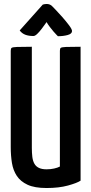

<svg xmlns="http://www.w3.org/2000/svg" viewBox="-20 -935 459 965"><path d="M214 10Q154 10 118.5 -6.5Q83 -23 64.5 -51Q46 -79 40 -116Q34 -153 34 -196V-680Q34 -691 38.5 -694.5Q43 -698 65 -699Q87 -700 140 -700V-192Q140 -167 142.5 -146.5Q145 -126 153 -112Q161 -98 176 -91Q191 -84 214 -84Q234 -84 252 -88Q270 -92 281 -98V-680Q281 -691 285.5 -694.5Q290 -698 311.5 -699Q333 -700 385 -700V-27Q367 -15 321.5 -2.5Q276 10 214 10ZM271 -753Q271 -753 264.5 -759.5Q258 -766 249 -776.5Q240 -787 230.5 -799.5Q221 -812 214 -824Q214 -824 207 -814Q200 -804 189 -789.5Q178 -775 167 -764.5Q156 -754 148 -754Q124 -754 107 -760.5Q90 -767 79 -782L195 -912Q205 -915 215 -915Q223 -915 230.5 -912Q238 -909 244 -902Q244 -902 259 -886.5Q274 -871 293 -849.5Q312 -828 327 -808Q342 -788 342 -779Q342 -765 320 -759Q298 -753 271 -753Z"/></svg>

Font: Yanone Kaffeesatz SemiBold
Style: Regular
Weight: 600
Designer: Yanone (Cyrillic: Daniel Pouzeot, Huerta Tipografica, and Cyreal)
Foundry: Yanone
Version: Version 2.003